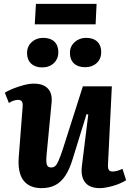

<svg xmlns="http://www.w3.org/2000/svg" viewBox="-20 -960 674 994"><path d="M5 -480Q22 -491 48.5 -501.5Q75 -512 103.5 -519.5Q132 -527 155 -527Q204 -527 228 -501.5Q252 -476 247 -428L221 -157Q218 -122 222.5 -107.5Q227 -93 245 -93Q258 -93 266.5 -101Q275 -109 284 -130Q293 -151 305 -187L409 -513H559L539 -107Q538 -89 543.5 -80.5Q549 -72 562 -72Q574 -72 588 -76Q602 -80 614 -86L633 -27Q620 -19 603.5 -11.5Q587 -4 568 1.5Q549 7 530.5 10.5Q512 14 497 14Q444 14 420.5 -16Q397 -46 404 -101L437 -367L428 -369L356 -136Q340 -83 318 -50Q296 -17 266 -1.5Q236 14 195 14Q132 14 101.5 -26Q71 -66 77 -146L97 -404Q99 -427 93 -435Q87 -443 73 -443Q63 -443 51 -439Q39 -435 26 -427ZM120 -685Q120 -720 144 -742Q168 -764 203 -764Q241 -764 261.5 -744.5Q282 -725 282 -690Q282 -655 258.5 -633Q235 -611 198 -611Q162 -611 141 -631Q120 -651 120 -685ZM342 -686Q342 -720 366.5 -742Q391 -764 426 -764Q463 -764 483.5 -744.5Q504 -725 504 -691Q504 -655 480.5 -633.5Q457 -612 421 -612Q384 -612 363 -631.5Q342 -651 342 -686ZM166 -940H480L475 -834H160Z"/></svg>

Font: Literata 18pt
Style: Bold Italic
Weight: 700
Italic angle: -2°
Designer: Latin by Veronika Burian and Jose Scaglione. Greek by Irene Vlachou. Cyrillic by Vera Evstafieva
Foundry: TypeTogether
Version: Version 3.103;gftools[0.9.29]